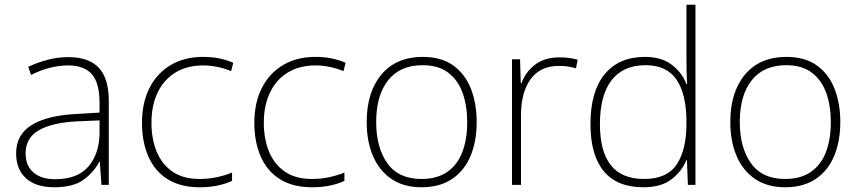

<svg xmlns="http://www.w3.org/2000/svg" viewBox="-20 -780 3624 810"><path d="M269 -539Q354 -539 396.5 -494.5Q439 -450 439 -353V0H408L401 -98H399Q375 -52 331.5 -21Q288 10 209 10Q131 10 89.5 -28Q48 -66 48 -133Q48 -212 113.5 -252.5Q179 -293 300 -299L400 -305V-345Q400 -431 367 -467.5Q334 -504 268 -504Q191 -504 111 -464L99 -498Q137 -516 180 -527.5Q223 -539 269 -539ZM304 -268Q202 -263 145 -231Q88 -199 88 -133Q88 -81 121 -52.5Q154 -24 213 -24Q307 -24 353 -77.5Q399 -131 400 -219V-272Z M823 10Q741 10 687 -24Q633 -58 606 -119.5Q579 -181 579 -262Q579 -346 610.5 -408.5Q642 -471 700 -505.5Q758 -540 837 -540Q874 -540 905.5 -533.5Q937 -527 964 -515L955 -480Q926 -492 895.5 -498Q865 -504 837 -504Q769 -504 720 -474Q671 -444 645 -389.5Q619 -335 619 -262Q619 -195 640.5 -141.5Q662 -88 707 -56.5Q752 -25 822 -25Q860 -25 895 -32.5Q930 -40 959 -52V-17Q934 -5 899.5 2.5Q865 10 823 10Z M1297 10Q1215 10 1161 -24Q1107 -58 1080 -119.5Q1053 -181 1053 -262Q1053 -346 1084.5 -408.5Q1116 -471 1174 -505.5Q1232 -540 1311 -540Q1348 -540 1379.5 -533.5Q1411 -527 1438 -515L1429 -480Q1400 -492 1369.5 -498Q1339 -504 1311 -504Q1243 -504 1194 -474Q1145 -444 1119 -389.5Q1093 -335 1093 -262Q1093 -195 1114.5 -141.5Q1136 -88 1181 -56.5Q1226 -25 1296 -25Q1334 -25 1369 -32.5Q1404 -40 1433 -52V-17Q1408 -5 1373.5 2.5Q1339 10 1297 10Z M1991 -265Q1991 -185 1965.5 -123Q1940 -61 1888 -25.5Q1836 10 1758 10Q1683 10 1631.5 -25Q1580 -60 1553.5 -122Q1527 -184 1527 -265Q1527 -392 1589.5 -466Q1652 -540 1763 -540Q1842 -540 1892 -504Q1942 -468 1966.5 -406Q1991 -344 1991 -265ZM1567 -265Q1567 -158 1614 -91.5Q1661 -25 1758 -25Q1825 -25 1868 -55.5Q1911 -86 1931 -140Q1951 -194 1951 -265Q1951 -333 1932 -387Q1913 -441 1871.5 -473Q1830 -505 1763 -505Q1668 -505 1617.5 -441.5Q1567 -378 1567 -265Z M2340 -538Q2362 -538 2381 -535.5Q2400 -533 2417 -528L2410 -492Q2392 -497 2375.5 -499.5Q2359 -502 2338 -502Q2259 -502 2218.5 -446Q2178 -390 2178 -295V0H2140V-530H2174L2177 -429H2180Q2196 -475 2236.5 -506.5Q2277 -538 2340 -538Z M2694 10Q2583 10 2527 -58Q2471 -126 2471 -257Q2471 -394 2531 -467Q2591 -540 2701 -540Q2771 -540 2814.5 -506.5Q2858 -473 2876 -425H2879Q2877 -454 2876.5 -484.5Q2876 -515 2876 -544V-760H2914V0H2882L2878 -105H2876Q2857 -58 2813.5 -24Q2770 10 2694 10ZM2697 -25Q2794 -25 2835 -86.5Q2876 -148 2876 -260V-266Q2876 -382 2834.5 -443.5Q2793 -505 2703 -505Q2610 -505 2560.5 -442Q2511 -379 2511 -256Q2511 -141 2557 -83Q2603 -25 2697 -25Z M3525 -265Q3525 -185 3499.5 -123Q3474 -61 3422 -25.5Q3370 10 3292 10Q3217 10 3165.5 -25Q3114 -60 3087.5 -122Q3061 -184 3061 -265Q3061 -392 3123.5 -466Q3186 -540 3297 -540Q3376 -540 3426 -504Q3476 -468 3500.5 -406Q3525 -344 3525 -265ZM3101 -265Q3101 -158 3148 -91.5Q3195 -25 3292 -25Q3359 -25 3402 -55.5Q3445 -86 3465 -140Q3485 -194 3485 -265Q3485 -333 3466 -387Q3447 -441 3405.5 -473Q3364 -505 3297 -505Q3202 -505 3151.5 -441.5Q3101 -378 3101 -265Z"/></svg>

Font: Noto Sans Kannada ExtraLight
Style: Regular
Weight: 200
Designer: Jelle Bosma - Monotype Design Team
Foundry: Monotype Imaging Inc.
Version: Version 2.005; ttfautohint (v1.8.4.7-5d5b)